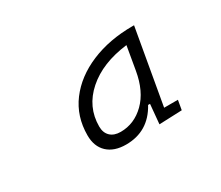

<svg xmlns="http://www.w3.org/2000/svg" viewBox="-70 -856 725 630"><g transform="rotate(-30 293.0 -541.0)"><path d="M470.2 -703.6H475.6L425.8 -419.9H478L471.7 -383.8L385.3 -380.4L392.1 -454.1H384.8Q342.8 -377.4 257.8 -377.4Q212.9 -377.4 187.7 -401.1Q162.6 -424.8 162.6 -466.8Q162.6 -538.6 202.6 -591.8Q242.7 -645 312.3 -674.3Q381.8 -703.6 470.2 -703.6ZM263.2 -422.4Q314.9 -422.4 354.5 -461.2Q394 -500 406.2 -571.3L421.4 -659.7Q324.7 -647.9 267.6 -597.4Q210.4 -546.9 210.4 -473.1Q210.4 -449.2 224.4 -435.8Q238.3 -422.4 263.2 -422.4Z"/></g></svg>

Font: Cascadia Mono ExtraLight
Style: Italic
Weight: 200
Italic angle: -10°
Monospace: yes
Designer: Aaron Bell
Foundry: Saja Typeworks
Version: Version 2404.023; ttfautohint (v1.8.4)